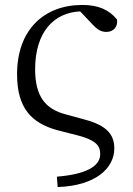

<svg xmlns="http://www.w3.org/2000/svg" viewBox="-20 -550 536 776"><path d="M213 206C366 201 442 130 442 50C442 -3 415 -42 325 -66L245 -88C164 -109 122 -160 122 -270C122 -421 198 -499 304 -504L358 -447C374 -431 388 -421 410 -421C438 -421 457 -441 453 -471C421 -511 376 -530 313 -530C158 -530 49 -430 49 -250C49 -113 107 -53 211 -24L297 -2C368 17 385 39 385 73C385 125 321 155 210 164Z"/></svg>

Font: Noto Serif CJK TC
Style: Regular
Weight: 400
Designer: Ryoko NISHIZUKA 西塚涼子 (kana & ideographs); Frank Grießhammer (Latin, Greek & Cyrillic); Wenlong ZHANG 张文龙 (bopomofo); San
Foundry: Adobe
Version: Version 2.001;hotconv 1.1.0;makeotfexe 2.6.0